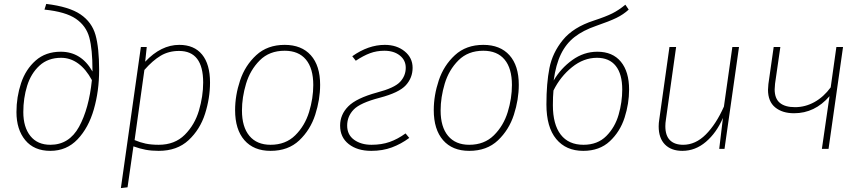

<svg xmlns="http://www.w3.org/2000/svg" viewBox="-20 -760 4400 980"><path d="M64 -188Q64 -265 87.5 -335.5Q111 -406 162 -451Q213 -496 290 -496Q395 -496 452 -395V-403Q452 -508 436 -568Q420 -628 367.5 -664Q315 -700 207 -711L216 -740Q333 -726 391 -686.5Q449 -647 467.5 -581.5Q486 -516 486 -402Q486 -296 459 -202Q432 -108 376 -49Q320 10 237 10Q154 10 109 -44.5Q64 -99 64 -188ZM449 -351Q419 -407 379 -436Q339 -465 292 -465Q225 -465 181.5 -425Q138 -385 118.5 -322Q99 -259 99 -188Q99 -111 135 -66Q171 -21 237 -21Q333 -21 383.5 -113Q434 -205 449 -351Z M699 -520H729L721 -445Q802 -531 895 -531Q971 -531 1011.5 -481.5Q1052 -432 1052 -339Q1052 -259 1026.5 -179Q1001 -99 942.5 -44.5Q884 10 790 10Q754 10 724 4.5Q694 -1 661 -13L631 196L597 200ZM1017 -339Q1017 -500 894 -500Q841 -500 800 -475.5Q759 -451 717 -403L667 -45Q695 -33 723.5 -27Q752 -21 790 -21Q872 -21 923 -72Q974 -123 995.5 -196Q1017 -269 1017 -339Z M1180 -198Q1180 -273 1205.5 -349.5Q1231 -426 1288 -478.5Q1345 -531 1433 -531Q1519 -531 1566.5 -478Q1614 -425 1614 -327Q1614 -252 1589 -174.5Q1564 -97 1507.5 -43.5Q1451 10 1361 10Q1275 10 1227.5 -44.5Q1180 -99 1180 -198ZM1579 -326Q1579 -411 1541.5 -456Q1504 -501 1433 -501Q1355 -501 1306 -452Q1257 -403 1236 -333Q1215 -263 1215 -196Q1215 -112 1253 -66.5Q1291 -21 1361 -21Q1438 -21 1487 -69.5Q1536 -118 1557.5 -188Q1579 -258 1579 -326Z M2086 -414Q2086 -363 2051.5 -325Q2017 -287 1918 -261Q1818 -235 1785 -200.5Q1752 -166 1752 -119Q1752 -72 1787.5 -46.5Q1823 -21 1876 -21Q1928 -21 1969 -35.5Q2010 -50 2050 -79L2069 -56Q2027 -25 1980 -7.5Q1933 10 1875 10Q1804 10 1760 -24.5Q1716 -59 1716 -119Q1716 -175 1757.5 -217Q1799 -259 1905 -288Q1993 -311 2022 -342Q2051 -373 2051 -414Q2051 -453 2020.5 -477Q1990 -501 1942 -501Q1903 -501 1869 -488.5Q1835 -476 1796 -450L1778 -473Q1860 -531 1944 -531Q2005 -531 2045.5 -498Q2086 -465 2086 -414Z M2194 -198Q2194 -273 2219.5 -349.5Q2245 -426 2302 -478.5Q2359 -531 2447 -531Q2533 -531 2580.5 -478Q2628 -425 2628 -327Q2628 -252 2603 -174.5Q2578 -97 2521.5 -43.5Q2465 10 2375 10Q2289 10 2241.5 -44.5Q2194 -99 2194 -198ZM2593 -326Q2593 -411 2555.5 -456Q2518 -501 2447 -501Q2369 -501 2320 -452Q2271 -403 2250 -333Q2229 -263 2229 -196Q2229 -112 2267 -66.5Q2305 -21 2375 -21Q2452 -21 2501 -69.5Q2550 -118 2571.5 -188Q2593 -258 2593 -326Z M3191 -303Q3191 -231 3168 -159.5Q3145 -88 3092.5 -39Q3040 10 2957 10Q2869 10 2819 -50.5Q2769 -111 2769 -227Q2769 -335 2784.5 -413Q2800 -491 2853 -556Q2906 -621 3011 -655Q3072 -675 3105 -691.5Q3138 -708 3172 -736L3189 -711Q3162 -686 3126 -668.5Q3090 -651 3023 -628Q2956 -605 2912.5 -571Q2869 -537 2843 -483.5Q2817 -430 2806 -349Q2842 -411 2901 -453.5Q2960 -496 3029 -496Q3107 -496 3149 -445Q3191 -394 3191 -303ZM3156 -303Q3156 -382 3123 -423.5Q3090 -465 3027 -465Q2959 -465 2899.5 -417Q2840 -369 2805 -298Q2802 -268 2802 -223Q2802 -125 2842 -73Q2882 -21 2958 -21Q3030 -21 3074.5 -65.5Q3119 -110 3137.5 -174.5Q3156 -239 3156 -303Z M3342 -115Q3342 -132 3345 -150L3397 -520H3431L3379 -150Q3376 -132 3376 -116Q3376 -68 3399.5 -44.5Q3423 -21 3467 -21Q3530 -21 3582.5 -73.5Q3635 -126 3675 -216L3718 -520H3752L3678 0H3651L3670 -158Q3637 -82 3583 -36Q3529 10 3463 10Q3406 10 3374 -22.5Q3342 -55 3342 -115Z M4209 0H4175L4214 -269Q4139 -182 4033 -182Q3973 -182 3936.5 -212Q3900 -242 3900 -302Q3900 -311 3902 -331L3929 -520H3963L3936 -333Q3934 -313 3934 -304Q3934 -257 3960.5 -235Q3987 -213 4038 -213Q4090 -213 4137 -239Q4184 -265 4220 -314L4249 -520H4283Z"/></svg>

Font: FiraGO UltraLight
Style: Italic
Weight: 200
Italic angle: -8°
Designer: bBox Type GmbH
Foundry: bBox Type GmbH
Version: Version 1.001